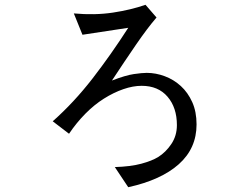

<svg xmlns="http://www.w3.org/2000/svg" viewBox="-20 -694 1040 801"><path d="M800 -175Q800 -75 726 -9Q652 57 515 87L459 3Q525 1 569.5 -11Q614 -23 640 -39Q672 -59 695 -93.5Q718 -128 718 -172Q718 -245 679 -290.5Q640 -336 571 -336Q535 -336 494.5 -322Q454 -308 413.5 -282.5Q373 -257 336 -219.5Q299 -182 268 -136L200 -188Q289 -267 366 -366.5Q443 -466 515 -578L324 -549L288 -638Q376 -630 451.5 -641.5Q527 -653 587 -674L633 -621Q595 -577 547 -507Q499 -437 447 -358Q504 -380 538.5 -385Q573 -390 592 -390Q630 -390 667.5 -376Q705 -362 734.5 -335Q764 -308 782 -268Q800 -228 800 -175Z"/></svg>

Font: NanumGothicCoding
Style: Regular
Weight: 400
Monospace: yes
Designer: Kwon Bruce; Nicolas Noh; Sung-woo Choi; Go-un Cha; Soo-hyun Park;
Foundry: NHN Corporation
Version: Version 2.000;PS 1;hotconv 1.0.49;makeotf.lib2.0.14853